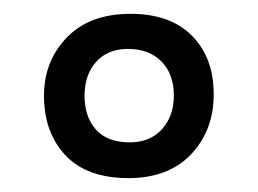

<svg xmlns="http://www.w3.org/2000/svg" viewBox="-20 -803 369 275"><path d="M43 -666Q43 -715.3 75.7 -749.3Q108.4 -783.2 167 -783.2Q224.1 -783.2 255.1 -751.7Q286.1 -720.2 286.1 -668Q286.1 -616.2 253.7 -582Q221.2 -547.9 164.1 -547.9Q104.5 -547.9 73.7 -580.6Q43 -613.3 43 -666ZM101.1 -666Q101.1 -635.7 117.4 -617.4Q133.8 -599.1 166 -599.1Q194.8 -599.1 211.9 -617.9Q229 -636.7 229 -666Q229 -696.8 211.4 -714.8Q193.8 -732.9 163.1 -732.9Q134.3 -732.9 117.7 -714.4Q101.1 -695.8 101.1 -666Z"/></svg>

Font: Literata Book
Style: Italic
Weight: 400
Italic angle: -3°
Designer: Latin by Veronika Burian and Jose Scaglione. Greek by Irene Vlachou. Cyrillic by Vera Evstafieva
Foundry: TypeTogether
Version: Version 1.003;PS 001.003;hotconv 1.0.88;makeotf.lib2.5.64775